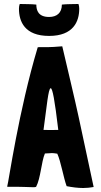

<svg xmlns="http://www.w3.org/2000/svg" viewBox="-20 -937 504 962"><path d="M226 -757C348 -757 377 -830 377 -893C377 -900 376 -908 374 -915L372 -917C345 -916 317 -917 290 -914C290 -872 264 -852 226 -852C172 -852 162 -885 162 -914C135 -917 107 -916 80 -917L78 -915C76 -908 75 -900 75 -893C75 -830 103 -757 226 -757ZM158 0C159 0 160 -1 161 -1C184 -45 187 -126 205 -168C223 -168 230 -170 240 -170C246 -170 254 -169 267 -167C285 -128 298 -47 314 -4H315C341 1 369 5 397 5C415 5 433 3 449 0V-1L374 -351C360 -418 304 -653 292 -705C225 -699 200 -701 183 -701C178 -701 174 -701 169 -700C73 -380 24 -29 16 -2C17 -1 17 -1 18 -1C87 -2 126 1 145 1C151 1 155 1 158 0ZM198 -286C214 -401 222 -495 234 -495C243 -495 254 -438 272 -286C247 -286 221 -285 198 -286Z"/></svg>

Font: HEYCLAY
Style: Regular
Weight: 400
Designer: Marcelo Magalhaes
Foundry: Marcelo Magalhães
Version: Version 1.300;hotconv 1.0.109;makeotfexe 2.5.65596